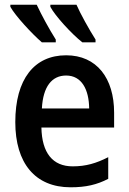

<svg xmlns="http://www.w3.org/2000/svg" viewBox="-20 -786 547 816"><path d="M305 -766H194V-757C214 -719 284 -642 330 -606H386V-618C358 -662 322 -727 305 -766ZM136 -766H24V-757C45 -719 116 -642 158 -606H217V-618C188 -664 157 -721 136 -766ZM261 -551C126 -551 45 -450 45 -267C45 -93 129 10 280 10C345 10 392 -1 440 -26V-118C389 -92 345 -79 289 -79C204 -79 158 -136 156 -244H465V-307C465 -454 391 -551 261 -551ZM261 -465C327 -465 358 -406 359 -325H158C163 -419 201 -465 261 -465Z"/></svg>

Font: Noto Sans UI SemiCondensed Medium
Style: Regular
Weight: 500
Width: 4
Designer: Monotype Design Team
Foundry: Monotype Imaging Inc.
Version: Version 1.901